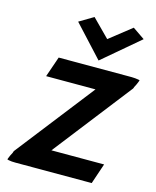

<svg xmlns="http://www.w3.org/2000/svg" viewBox="-146 -1123 1002 1232"><g transform="rotate(15 355.0 -507.0)"><path d="M232 -968 423 -761 667 -968 587 -1023 441 -908 326 -1024ZM171 -713 124 -577H452L50 -61C47 -57 46 -54 44 -46C37 -33 29 -18 25 -6L22 3L31 6C45 9 60 10 77 10H584L630 -126H280L683 -644C685 -648 686 -648 688 -656C695 -669 703 -685 707 -697L710 -707L700 -709C687 -711 673 -713 656 -713Z"/></g></svg>

Font: Bluebird
Style: SfBdObl
Weight: 700
Designer: Jasper
Foundry: Cannot Into Space Fonts
Version: Version 0.98